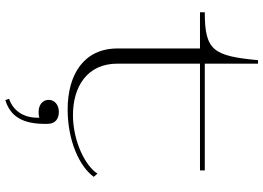

<svg xmlns="http://www.w3.org/2000/svg" viewBox="-154 -586 989 721"><g transform="rotate(90 340.5 -225.5)"><path d="M26 -482H162V-172C162 -46 260 15 391 15C509 15 606 -30 644 -83L632 -97C603 -51 510 -5 412 -5C307 -5 219 -57 219 -172V-482H620V-500H219V-700H206C190 -533 171 -500 26 -500ZM351 235 356 249C417 230 448 184 445 88C444 61 426 48 400 48C375 48 355 63 355 86C355 110 375 124 400 124C408 124 414 124 422 121C424 171 403 217 351 235Z"/></g></svg>

Font: Sprat Extended Light
Style: Regular
Weight: 300
Width: 9
Designer: Ethan Nakache
Foundry: Collletttivo
Version: Version 2.000;Glyphs 3.2 (3217)